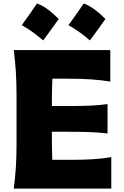

<svg xmlns="http://www.w3.org/2000/svg" viewBox="-20 -1102 723 1122"><path d="M60.5 0Q68.8 -64.9 72.8 -125.7Q76.7 -186.5 76.7 -263.2V-538.6Q76.7 -617.7 72.8 -680.4Q68.8 -743.2 60.5 -809.6H624.5V-625.5Q573.2 -633.8 514.9 -637.9Q456.5 -642.1 377.9 -642.1H286.1Q284.7 -609.4 283.9 -575.9Q283.2 -542.5 283.2 -504.9V-482.4H380.9Q453.6 -482.4 506.3 -484.6Q559.1 -486.8 608.4 -493.7V-322.3Q556.6 -328.1 503.9 -330.1Q451.2 -332 380.4 -332H283.2V-296.9Q283.2 -261.2 283.9 -229.7Q284.7 -198.2 285.6 -168H392.1Q458 -168 516.8 -171.1Q575.7 -174.3 630.4 -184.1V0ZM469.3 -1081.6Q504.7 -1068.2 536.4 -1044Q568.1 -1019.8 596 -990.8Q574 -960.2 551.5 -928.8Q528.9 -897.4 505.3 -865.7Q477.9 -889.8 446.7 -912.4Q415.6 -935 380.1 -954.8Q403.8 -987.1 425.8 -1018.7Q447.8 -1050.4 469.3 -1081.6ZM196.3 -1081.6Q231.8 -1068.2 263.5 -1044Q295.2 -1019.8 323.1 -990.8Q301.1 -960.2 278.5 -928.8Q256 -897.4 232.3 -865.7Q204.9 -889.8 173.8 -912.4Q142.6 -935 107.2 -954.8Q130.8 -987.1 152.8 -1018.7Q174.9 -1050.4 196.3 -1081.6Z"/></svg>

Font: Pinar ExtraBold
Style: Regular
Weight: 800
Designer: Amin Abedi
Version: Version 3.000